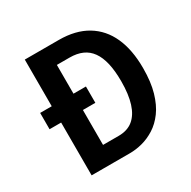

<svg xmlns="http://www.w3.org/2000/svg" viewBox="-149 -804 942 948"><g transform="rotate(-30 322.0 -330.0)"><path d="M44 -394H305V-301H44ZM174 0V-102H323Q373 -102 405 -128Q437 -154 453 -204.5Q469 -255 469 -329Q469 -389 459 -432Q449 -475 429 -503Q409 -531 378.5 -544.5Q348 -558 307 -558H174V-660H304Q399 -660 464 -621Q529 -582 562 -509Q595 -436 595 -332Q595 -253 578.5 -196Q562 -139 534 -101Q506 -63 471 -41Q436 -19 399.5 -9.5Q363 0 328 0ZM110 0V-660H234V0Z"/></g></svg>

Font: Bricolage Grotesque SemiCondensed SemiBold
Style: Regular
Weight: 600
Width: 4
Designer: Mathieu Triay
Foundry: Atelier Triay
Version: Version 1.001;gftools[0.9.33.dev8+g029e19f]